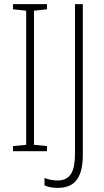

<svg xmlns="http://www.w3.org/2000/svg" viewBox="-20 -734 504 932"><path d="M208 0V-25L145 -31V-682L208 -689V-714H43V-689L107 -682V-31L43 -25V0ZM261 178C347 178 382 123 382 16V-714H344V11C344 95 324 142 259 142C236 142 214 137 196 130V166C213 174 235 178 261 178Z"/></svg>

Font: Noto Sans Tamil Condensed ExtraLight
Style: Regular
Weight: 200
Width: 3
Designer: Jelle Bosma - Monotype Design Team
Foundry: Monotype Imaging Inc.
Version: Version 2.004